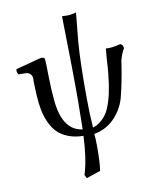

<svg xmlns="http://www.w3.org/2000/svg" viewBox="-95 -719 830 1027"><g transform="rotate(-10 320.0 -205.5)"><path d="M105 -248Q104 -264.6 103 -294.9Q102.1 -325.2 102.1 -328.1Q102.1 -331.1 102.5 -333.5Q103 -335.9 103 -336.9Q102.5 -354.5 92 -364.3Q81.5 -374 64 -374H28.8Q18.6 -389.2 22.9 -403.8Q50.3 -411.1 96.7 -423.1Q143.1 -435.1 152.8 -438Q158.7 -439.9 168.9 -439.9Q177.2 -439.5 180.2 -435.8Q183.1 -432.1 183.1 -423.8Q184.1 -409.2 184.6 -392.6Q185.1 -376 185.3 -355.7Q185.5 -335.4 186 -324.2Q188 -288.1 188 -266.1Q192.9 -197.3 194.8 -185.1Q214.4 -37.6 315.9 -24.9Q317.9 -122.6 317.9 -172.9Q318.8 -337.9 312 -640.1Q316.9 -639.2 340.8 -639.2Q357.9 -639.2 389.2 -647L374 -492.2Q364.7 -376.5 366.2 -181.2Q366.2 -101.1 372.1 -24.9Q397.5 -32.7 417.5 -50Q437.5 -67.4 449.7 -86.9Q461.9 -106.4 471.4 -134.8Q481 -163.1 485.6 -184.3Q490.2 -205.6 495.1 -234.9Q501.5 -281.2 502.9 -298.8Q503.4 -301.8 504.2 -314.7Q504.9 -327.6 505.9 -335.9Q506.3 -358.4 513.2 -430.2Q525.4 -427.2 546.9 -430.2Q571.8 -433.6 591.8 -439Q606.9 -437 608.9 -414.1Q593.8 -390.6 584 -353Q583.5 -350.1 582 -341.3Q580.6 -332.5 580.1 -327.1Q565.9 -237.3 547.9 -165Q533.2 -102.1 487.8 -52.5Q442.4 -2.9 373 9.8Q376 38.6 376 79.1Q376 169.9 369.1 210L292 235.8L283.2 216.8Q309.1 133.8 314 9.8Q267.6 9.3 231.9 -4.9Q196.3 -19 173.8 -41.7Q151.4 -64.5 136.2 -98.4Q121.1 -132.3 114.3 -168Q107.4 -203.6 105 -248Z"/></g></svg>

Font: Common Serif News
Style: Regular
Weight: 450
Designer: Philipp H. Poll, Khaled Hosny
Foundry: Stefan Peev, Context Ltd.
Version: Version 1.026